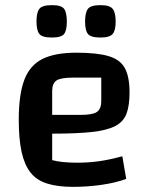

<svg xmlns="http://www.w3.org/2000/svg" viewBox="-20 -716 588 747"><path d="M264 11Q204 11 163 -2Q122 -15 98.5 -45Q75 -75 64 -125Q53 -175 53 -250Q53 -348 74.5 -405Q96 -462 145 -486.5Q194 -511 277 -511Q358 -511 403 -497.5Q448 -484 466 -450.5Q484 -417 484 -356Q484 -306 472.5 -274.5Q461 -243 429 -226Q397 -209 338 -202.5Q279 -196 183 -196H153V-269H294Q340 -269 357 -280.5Q374 -292 374 -324V-414H263Q217 -414 200 -403Q183 -392 183 -361V-93Q219 -83 282 -83Q323 -83 363.5 -88.5Q404 -94 456 -108L471 -20Q431 -5 376 3Q321 11 264 11ZM371 -570Q333 -570 322 -584Q311 -598 311 -632Q311 -667 322 -681.5Q333 -696 371 -696Q407 -696 418.5 -681.5Q430 -667 430 -632Q430 -598 418.5 -584Q407 -570 371 -570ZM182 -570Q144 -570 133 -584Q122 -598 122 -632Q122 -667 133 -681.5Q144 -696 182 -696Q219 -696 229.5 -681.5Q240 -667 240 -632Q240 -598 229.5 -584Q219 -570 182 -570Z"/></svg>

Font: Changa ExtraLight Medium
Style: Regular
Weight: 500
Version: Version 3.002; ttfautohint (v1.8.2)